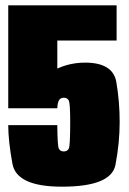

<svg xmlns="http://www.w3.org/2000/svg" viewBox="-20 -695 484 722"><path d="M213 7Q398.5 7 414.2 -75.2Q430 -157.5 430 -237Q430 -313 417.5 -386.2Q405 -459.5 300 -459.5Q227.5 -459.5 167.5 -422Q107.5 -384.5 104.5 -289L195.5 -288Q196 -306 201.2 -316.8Q206.5 -327.5 220 -327.5Q234 -327.5 239 -316Q244 -304.5 244 -236Q244 -149 239 -137.2Q234 -125.5 220 -125.5Q206.5 -125.5 201.2 -136.2Q196 -147 195.5 -224.5H11Q11 -165 26.8 -79Q42.5 7 213 7ZM11 -288H195.5V-542.5H418.5V-675H11Z"/></svg>

Font: Anybody ExtraCondensed Black
Style: Regular
Weight: 900
Width: 2
Version: Version 1.113;gftools[0.9.25]